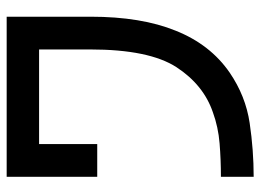

<svg xmlns="http://www.w3.org/2000/svg" viewBox="-120 -642 762 561"><g transform="rotate(90 260.5 -361.0)"><path d="M28.3 0Q28.3 -81.1 28.3 -245.1Q28.3 -393.6 69.3 -494.1Q109.4 -594.7 191.4 -651.4Q259.8 -698.2 338.9 -710Q418 -721.7 496.1 -721.7Q496.1 -689.5 496.1 -626Q446.3 -626 398.4 -622.1Q350.6 -618.2 307.6 -602.5Q227.5 -575.2 175.8 -496.1Q124 -416 124 -244.1Q124 -194.3 124 -94.7Q215.8 -94.7 400.4 -94.7Q400.4 -151.4 400.4 -264.6Q432.6 -264.6 496.1 -264.6Q496.1 -175.8 496.1 0Q378.9 0 262.7 0Q145.5 0 28.3 0Z"/></g></svg>

Font: Oishi
Style: Regular
Weight: 400
Designer: bBranding
Version: Version 1.0